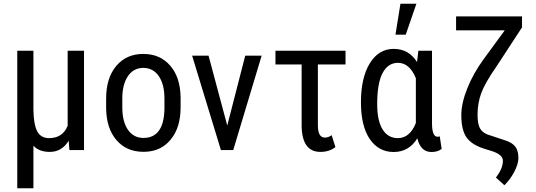

<svg xmlns="http://www.w3.org/2000/svg" viewBox="-20 -798 2848 1021"><path d="M157.7 -528.3V-214.8Q158.7 -137.2 177.7 -100.3Q196.8 -63.5 241.2 -63.5Q313 -63.5 339.8 -128.9V-528.3H426.8V0H349.1L345.2 -49.8Q309.1 9.8 244.6 9.8Q188.5 9.8 157.7 -22.9V203.1H71.8V-528.3Z M630.4 -274.4V-227.1Q630.4 -150.9 660.6 -107.4Q690.9 -64.5 742.7 -64.5Q851.1 -64.5 854.5 -217.8V-273.9Q854.5 -349.6 824.2 -393.6Q793.5 -437 741.7 -437Q690.9 -437 660.6 -393.6Q630.4 -349.6 630.4 -274.4ZM544.4 -219.7V-273.9Q544.4 -383.3 598.1 -447.3Q651.9 -511.2 741.7 -511.2Q831.5 -511.2 885.3 -448.7Q939 -386.7 940.4 -279.8V-227.1Q940.4 -118.2 886.7 -54.7Q869.1 -33.7 847.4 -19.3Q825.7 -4.9 799.3 2.2Q772.9 9.3 742.7 9.3Q652.8 9.3 599.6 -52.7Q546.4 -114.3 544.4 -219.7Z M1089.4 -500.5 1188.5 -130.4 1283.7 -500.5 1284.2 -502H1285.6H1369.1H1371.6L1370.6 -499.5L1220.7 -1.5L1220.2 0H1218.8H1156.2H1154.8L1154.3 -1.5L1002.4 -499.5L1002 -502H1004.4H1087.9H1089.4Z M1817.4 -455.1H1670.4V-131.3Q1670.4 -66.4 1707.5 -66.4Q1726.6 -66.4 1743.7 -79.1L1763.7 -15.6Q1730.5 9.8 1683.6 9.8Q1586.9 9.8 1584 -126.5V-455.1H1444.8V-528.3H1817.4Z M1985.8 -244.1Q1985.8 -155.8 2014.6 -109.6Q2043.5 -63.5 2095.7 -63.5Q2159.2 -63.5 2191.4 -143.6V-382.3Q2157.7 -463.9 2096.2 -463.9Q2043.5 -463.9 2014.6 -409.7Q1985.8 -355.5 1985.8 -244.1ZM2277.3 -528.3V-141.1Q2277.8 -70.8 2306.6 -70.8Q2313.5 -70.8 2318.4 -73.2L2328.6 -6.3Q2307.6 10.3 2274.9 10.3Q2216.3 10.3 2199.2 -62.5Q2154.8 10.3 2073.2 10.3Q1993.7 10.3 1946.5 -58.3Q1899.4 -127 1899.4 -254.4Q1899.4 -384.8 1946.5 -461.4Q1993.7 -538.1 2073.7 -538.1Q2153.3 -538.1 2197.8 -468.3L2204.6 -528.3ZM2109.4 -778.3H2194.3L2137.7 -613.8H2083Z M2755.9 -710.9V-652.3L2619.6 -443.8Q2558.1 -355.5 2538.8 -302Q2519.5 -248.5 2519.5 -188.5Q2519.5 -141.6 2530.8 -118.7Q2542 -95.7 2570.3 -83.5L2668.9 -50.8Q2705.6 -38.6 2721.2 -16.8Q2736.8 4.9 2736.8 43Q2735.8 77.1 2713.4 118.4Q2690.9 159.7 2662.1 187L2617.2 146Q2654.3 98.1 2654.3 56.6Q2654.3 23.4 2592.3 4.4L2557.6 -6.3Q2489.3 -27.3 2461.2 -66.9Q2433.1 -106.4 2433.1 -186Q2433.1 -249 2465.3 -329.1Q2497.6 -409.2 2551.3 -482.4L2664.1 -636.7H2405.3V-710.9Z"/></svg>

Font: MAUL Condensed
Style: Condensed Regular
Weight: 400
Designer: MAUL
Version: Version 1.0; 2020; ttfautohint (v1.8.3)